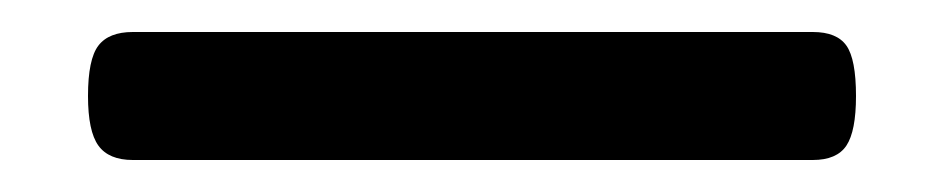

<svg xmlns="http://www.w3.org/2000/svg" viewBox="-20 36 590 120"><path d="M63 136Q48 136 41.5 127Q35 118 35 96Q35 73 41.5 64.5Q48 56 63 56H488Q503 56 509 64.5Q515 73 515 96Q515 118 509 127Q503 136 488 136Z"/></svg>

Font: Playwrite PE
Style: Regular
Weight: 400
Designer: Veronika Burian, José Scaglione
Foundry: TypeTogether
Version: Version 1.002